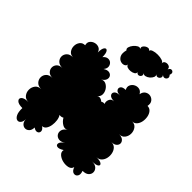

<svg xmlns="http://www.w3.org/2000/svg" viewBox="-259 -1089 1258 1258"><g transform="rotate(45 370.0 -460.5)"><path d="M85 -63Q47 -63 34 -77Q21 -91 34 -105Q47 -119 85 -119Q58 -119 44 -137Q30 -155 30 -178.5Q30 -202 44 -220Q58 -238 85 -238Q56 -238 41.5 -254Q27 -270 27 -290.5Q27 -311 41.5 -326.5Q56 -342 85 -342Q59 -342 46 -356Q33 -370 33 -388Q33 -406 46 -420Q59 -434 85 -434Q56 -434 41.5 -449Q27 -464 27 -483.5Q27 -503 41.5 -518Q56 -533 85 -533Q61 -533 48.5 -550Q36 -567 36 -589Q36 -611 48.5 -628Q61 -645 85 -645Q79 -667 90 -681Q101 -695 119 -700Q137 -705 154 -698Q171 -691 177 -670Q177 -707 188 -719.5Q199 -732 209.5 -719.5Q220 -707 220 -670Q235 -688 251.5 -689.5Q268 -691 279.5 -681Q291 -671 293 -654.5Q295 -638 280 -620Q302 -634 318 -631.5Q334 -629 341.5 -617Q349 -605 344 -589Q339 -573 317 -560Q336 -571 354 -562.5Q372 -554 383.5 -535.5Q395 -517 394 -497Q393 -477 375 -465Q387 -473 399.5 -470Q412 -467 421 -458Q433 -466 447 -463Q439 -480 447.5 -499.5Q456 -519 480 -519Q448 -519 437.5 -532.5Q427 -546 437.5 -560Q448 -574 480 -574Q452 -574 443 -587Q434 -600 443 -613Q452 -626 480 -626Q469 -646 476.5 -663Q484 -680 500.5 -688.5Q517 -697 535 -693.5Q553 -690 564 -670Q568 -695 584.5 -705.5Q601 -716 619 -712.5Q637 -709 648.5 -694Q660 -679 655 -653Q675 -653 687.5 -638.5Q700 -624 704 -602.5Q708 -581 704 -560Q700 -539 687.5 -524.5Q675 -510 655 -510Q681 -510 694.5 -491.5Q708 -473 708 -449.5Q708 -426 694.5 -408Q681 -390 655 -390Q679 -390 691.5 -379Q704 -368 704 -354Q704 -340 691.5 -329Q679 -318 655 -318Q678 -318 691.5 -304Q705 -290 709.5 -269Q714 -248 709.5 -227.5Q705 -207 691.5 -193Q678 -179 655 -179Q691 -179 703 -169Q715 -159 703 -149Q691 -139 655 -139Q684 -139 698 -125.5Q712 -112 712 -94.5Q712 -77 698 -64Q684 -51 655 -51Q665 -23 654.5 -8.5Q644 6 626.5 2Q609 -2 599 -30Q594 -9 572 -3.5Q550 2 525 -3.5Q500 -9 483 -24Q466 -39 471 -60Q443 -42 427.5 -45.5Q412 -49 414.5 -65Q417 -81 444 -100Q420 -84 401 -87Q382 -90 372.5 -104.5Q363 -119 367.5 -138Q372 -157 396 -172Q377 -160 355 -173Q333 -186 320 -209Q306 -200 289 -204Q299 -189 302 -167Q305 -145 301.5 -123Q298 -101 287.5 -86Q277 -71 260 -71Q280 -57 280 -42Q280 -27 266 -21.5Q252 -16 232 -30Q232 -6 220 6.5Q208 19 192.5 19Q177 19 165 6.5Q153 -6 153 -30Q153 -5 142.5 7.5Q132 20 118 17Q104 14 94 -5.5Q84 -25 85 -63ZM300 -813Q290 -820 294 -834.5Q298 -849 309.5 -863Q321 -877 334.5 -884Q348 -891 358 -883Q349 -895 359 -907.5Q369 -920 384 -924Q399 -928 407 -915Q407 -926 424.5 -932Q442 -938 465 -938Q488 -938 505.5 -932Q523 -926 523 -915Q523 -932 537 -937.5Q551 -943 565 -937.5Q579 -932 579 -915Q586 -931 596.5 -932Q607 -933 613.5 -924.5Q620 -916 613 -900Q625 -888 621 -876.5Q617 -865 605.5 -861.5Q594 -858 582 -869Q592 -858 586.5 -847Q581 -836 569.5 -833Q558 -830 549 -842Q557 -831 551.5 -818Q546 -805 533.5 -794.5Q521 -784 507 -781Q493 -778 484 -789Q494 -777 489 -766.5Q484 -756 473 -753.5Q462 -751 452 -763Q454 -751 442.5 -744Q431 -737 415 -735.5Q399 -734 386.5 -738.5Q374 -743 372 -755Q372 -741 358 -735Q344 -729 327.5 -734.5Q311 -740 301 -758.5Q291 -777 300 -813Z"/></g></svg>

Font: Rubik Bubbles
Style: Regular
Weight: 400
Designer: Hubert and Fischer, NaN
Foundry: Hubert and Fischer, NaN
Version: Version 2.200